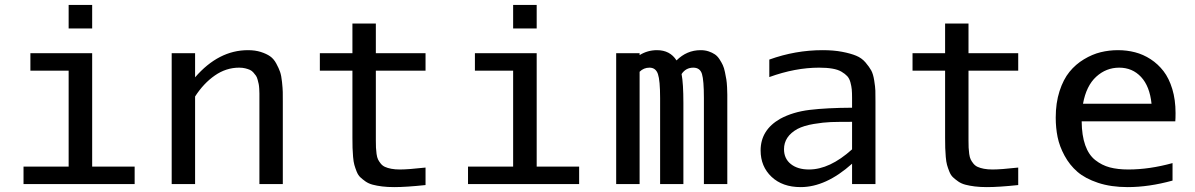

<svg xmlns="http://www.w3.org/2000/svg" viewBox="-20 -745 4837 777"><path d="M353 -629.9H257.8V-725.1H353ZM353 -70.8H524.9V0H75.2V-70.8H257.8V-459H103V-529.8H353Z M1029.8 -347.2Q1029.8 -360.4 1029.8 -366.7Q1029.8 -373 1029.1 -385.7Q1028.3 -398.4 1026.9 -405Q1025.4 -411.6 1022.7 -422.1Q1020 -432.6 1015.9 -438.5Q1011.7 -444.3 1005.6 -451.4Q999.5 -458.5 991.5 -462.2Q983.4 -465.8 972.4 -468.5Q961.4 -471.2 947.8 -471.2Q895 -471.2 849.4 -439.5Q803.7 -407.7 769.5 -354.5V0H674.8V-529.8H769.5V-432.1Q864.7 -542 983.4 -542Q1012.7 -542 1035.6 -534.7Q1058.6 -527.3 1073.2 -517.1Q1087.9 -506.8 1098.1 -487.8Q1108.4 -468.8 1113.5 -453.9Q1118.7 -439 1121.3 -413.1Q1124 -387.2 1124.3 -373Q1124.5 -358.9 1124.5 -332Q1124.5 -330.1 1124.5 -329.1V0H1029.8Z M1501 -176.8Q1501 -158.7 1501.5 -147.5Q1502 -136.2 1503.9 -122.1Q1505.9 -107.9 1509.8 -99.9Q1513.7 -91.8 1520.8 -83Q1527.8 -74.2 1538.1 -69.6Q1548.3 -64.9 1563.5 -62Q1578.6 -59.1 1598.1 -59.1Q1631.8 -59.1 1702.1 -66.9V3.9Q1624 12.2 1575.2 12.2Q1548.3 12.2 1526.6 9.5Q1504.9 6.8 1488.3 2.4Q1471.7 -2 1459.2 -10.7Q1446.8 -19.5 1438 -27.8Q1429.2 -36.1 1423.3 -50.8Q1417.5 -65.4 1414.1 -77.6Q1410.6 -89.8 1408.9 -110.1Q1407.2 -130.4 1406.7 -146.5Q1406.2 -162.6 1406.2 -188V-459H1274.4V-529.8H1406.2V-649.9H1501V-529.8H1702.1V-459H1501Z M2151.9 -629.9H2056.6V-725.1H2151.9ZM2151.9 -70.8H2323.7V0H1874V-70.8H2056.6V-459H1901.9V-529.8H2151.9Z M2651.4 -348.1Q2651.4 -419.4 2642.6 -445.3Q2633.8 -471.2 2608.4 -471.2Q2585 -471.2 2568.4 -454.6V0H2473.6V-529.8H2568.4V-522Q2600.6 -542 2638.7 -542Q2691.4 -542 2717.8 -500.5Q2759.3 -542 2815.4 -542Q2833 -542 2847.7 -537.1Q2862.3 -532.2 2872.8 -525.1Q2883.3 -518.1 2891.6 -505.4Q2899.9 -492.7 2905 -481.7Q2910.2 -470.7 2913.8 -453.1Q2917.5 -435.5 2919.4 -423.6Q2921.4 -411.6 2922.4 -391.8Q2923.3 -372.1 2923.3 -362.3Q2923.3 -352.5 2923.3 -334Q2923.3 -330.1 2923.3 -328.1V0H2828.6V-348.1Q2828.6 -419.9 2820.8 -445.6Q2813 -471.2 2785.6 -471.2Q2755.4 -471.2 2738.3 -445.3Q2745.6 -407.2 2745.6 -328.1V0H2651.4Z M3309.1 -542Q3353.5 -542 3387.9 -535.4Q3422.4 -528.8 3444.8 -519.5Q3467.3 -510.3 3482.7 -492.2Q3498 -474.1 3505.9 -459.7Q3513.7 -445.3 3517.8 -419.4Q3522 -393.6 3522.5 -377.9Q3522.9 -362.3 3522.9 -333V0H3428.2V-82.5Q3322.3 12.2 3220.2 12.2Q3146.5 12.2 3102.3 -29.5Q3058.1 -71.3 3058.1 -136.2Q3058.1 -218.8 3137.2 -264.2Q3188.5 -292 3256.8 -300.3Q3325.2 -308.6 3428.2 -309.1V-349.1Q3428.2 -369.6 3427 -382.8Q3425.8 -396 3421.6 -411.6Q3417.5 -427.2 3408.7 -436.8Q3399.9 -446.3 3385.5 -454.8Q3371.1 -463.4 3348.4 -467.3Q3325.7 -471.2 3294.9 -471.2Q3198.2 -471.2 3093.3 -433.1V-503.9Q3198.7 -542 3309.1 -542ZM3428.2 -140.6V-252H3426.3Q3371.6 -252 3342.5 -251Q3313.5 -250 3273.4 -243.4Q3233.4 -236.8 3207 -223.1Q3152.8 -192.9 3152.8 -141.1Q3152.8 -103 3180.4 -81.1Q3208 -59.1 3253.9 -59.1Q3337.9 -59.1 3428.2 -140.6Z M3899.4 -176.8Q3899.4 -158.7 3899.9 -147.5Q3900.4 -136.2 3902.3 -122.1Q3904.3 -107.9 3908.2 -99.9Q3912.1 -91.8 3919.2 -83Q3926.3 -74.2 3936.5 -69.6Q3946.8 -64.9 3961.9 -62Q3977.1 -59.1 3996.6 -59.1Q4030.3 -59.1 4100.6 -66.9V3.9Q4022.5 12.2 3973.6 12.2Q3946.8 12.2 3925 9.5Q3903.3 6.8 3886.7 2.4Q3870.1 -2 3857.7 -10.7Q3845.2 -19.5 3836.4 -27.8Q3827.6 -36.1 3821.8 -50.8Q3815.9 -65.4 3812.5 -77.6Q3809.1 -89.8 3807.4 -110.1Q3805.7 -130.4 3805.2 -146.5Q3804.7 -162.6 3804.7 -188V-459H3672.9V-529.8H3804.7V-649.9H3899.4V-529.8H4100.6V-459H3899.4Z M4362.8 -325.2H4640.1Q4632.8 -396 4597.7 -433.6Q4562.5 -471.2 4509.3 -471.2Q4456.5 -471.2 4416.3 -434.6Q4376 -397.9 4362.8 -325.2ZM4543.5 12.2Q4476.1 12.2 4423.8 -5.1Q4371.6 -22.5 4340.1 -49.8Q4308.6 -77.1 4288.1 -115Q4267.6 -152.8 4260 -190.2Q4252.4 -227.5 4252.4 -269Q4252.4 -328.6 4267.8 -376.2Q4283.2 -423.8 4308.1 -454.3Q4333 -484.9 4366.7 -505.1Q4400.4 -525.4 4434.3 -533.7Q4468.3 -542 4504.4 -542Q4540.5 -542 4573.5 -533.4Q4606.4 -524.9 4636.5 -505.4Q4666.5 -485.8 4688.7 -457Q4710.9 -428.2 4724.1 -384.8Q4737.3 -341.3 4737.3 -287.6Q4737.3 -265.6 4736.3 -253.9H4357.4Q4357.9 -196.8 4371.8 -157.5Q4385.7 -118.2 4412.4 -97.2Q4439 -76.2 4471.2 -67.6Q4503.4 -59.1 4546.4 -59.1Q4631.3 -59.1 4725.1 -85V-14.2Q4629.4 12.2 4543.5 12.2Z"/></svg>

Font: Aurulent Sans Mono
Style: Regular
Weight: 400
Monospace: yes
Version: Version 2007.05.04